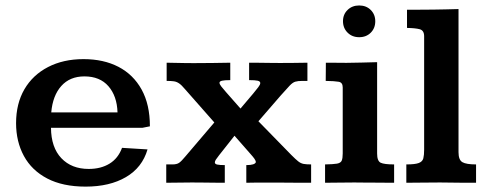

<svg xmlns="http://www.w3.org/2000/svg" viewBox="-20 -672 1800 706"><path d="M294.9 14.2Q210.9 14.2 153.8 -15.6Q96.7 -45.4 67.9 -98.4Q39.1 -151.4 39.1 -219.2Q39.1 -291 69.8 -343.8Q100.6 -396.5 156.7 -425.5Q212.9 -454.6 287.1 -454.6Q360.8 -454.6 415.5 -426.3Q470.2 -397.9 500.7 -342.8Q531.2 -287.6 531.2 -207.5L503.9 -202.1H167.5Q168 -129.9 205.6 -90.3Q243.2 -50.8 306.2 -50.8Q351.1 -50.8 382.8 -70.3Q414.6 -89.8 428.7 -128.4L522.5 -122.6Q502.9 -55.7 443.1 -20.8Q383.3 14.2 294.9 14.2ZM168.5 -258.8H412.1Q410.2 -318.8 378.7 -355Q347.2 -391.1 290.5 -391.1Q236.8 -391.1 205.3 -355.7Q173.8 -320.3 168.5 -258.8Z M591.3 0V-67.4H614.3Q630.4 -67.4 638.9 -73.5Q647.5 -79.6 661.6 -96.7L768.1 -221.7L660.2 -344.2Q647.5 -359.4 638.4 -365.5Q629.4 -371.6 619.4 -373Q609.4 -374.5 592.8 -374.5V-441.4Q602.5 -441.4 620.1 -440.9Q637.7 -440.4 657.5 -440.2Q677.2 -439.9 691.9 -439.9Q727.5 -439.9 762 -440.4Q796.4 -440.9 826.7 -441.4V-377.4Q805.7 -377.4 796.4 -375.2Q787.1 -373 787.1 -367.7Q787.1 -362.3 793.7 -354Q800.3 -345.7 810.5 -334L864.3 -272.9L911.1 -328.1Q922.9 -342.3 929.9 -351.6Q937 -360.8 937 -366.7Q937 -373 927.5 -375.2Q918 -377.4 896 -377.4V-441.4Q911.6 -441.4 931.9 -441.2Q952.1 -440.9 972.7 -440.7Q993.2 -440.4 1009.3 -440.4Q1037.1 -440.4 1059.8 -440.7Q1082.5 -440.9 1110.4 -441.4V-374.5H1092.3Q1075.2 -374.5 1065.7 -371.6Q1056.2 -368.7 1045.2 -357.2Q1034.2 -345.7 1012.2 -320.8L930.2 -226.1L1051.3 -102.1Q1067.4 -85.9 1076.7 -78.6Q1085.9 -71.3 1096.2 -69.3Q1106.4 -67.4 1124 -67.4V0Q1117.7 0 1098.9 0Q1080.1 0 1057.6 -0.2Q1035.2 -0.5 1017.1 -0.5Q999 -0.5 994.1 -0.5Q981.9 -0.5 960.2 -0.5Q938.5 -0.5 917.7 -0.5Q897 -0.5 885.7 0V-64.9Q918 -64.9 920.9 -76.2Q920.4 -81.1 915.8 -87.9Q911.1 -94.7 902.3 -104.5L842.3 -172.9L785.2 -100.6Q777.3 -90.8 773.7 -85Q770 -79.1 770 -74.7Q770 -68.8 778.8 -66.9Q787.6 -64.9 806.6 -64.9V0Q793.5 0 771.7 -0.2Q750 -0.5 726.8 -0.7Q703.6 -1 685.5 -1Q658.2 -1 637.9 -0.5Q617.7 0 591.3 0Z M1175.3 0V-67.4Q1205.6 -67.9 1219.2 -70.3Q1232.9 -72.8 1236.6 -81.5Q1240.2 -90.3 1240.2 -107.9V-350.6Q1240.2 -368.7 1225.6 -371.3Q1210.9 -374 1177.7 -374.5Q1177.7 -391.6 1178 -408.2Q1178.2 -424.8 1178.2 -441.4Q1198.2 -441.4 1217 -441.2Q1235.8 -440.9 1253.9 -440.9Q1281.2 -441.4 1309.6 -441.9Q1337.9 -442.4 1366.7 -443.4V-107.4Q1366.7 -80.1 1379.6 -73.7Q1392.6 -67.4 1429.2 -67.4V0Q1414.1 0 1393.6 -0.2Q1373 -0.5 1351.8 -0.5Q1330.6 -0.5 1312.3 -0.7Q1293.9 -1 1283.2 -1Q1250.5 -1 1226.1 -0.5Q1201.7 0 1175.3 0ZM1300.8 -535.2Q1274.9 -535.2 1258.1 -552Q1241.2 -568.8 1241.2 -594.2Q1241.2 -619.1 1258.1 -635.5Q1274.9 -651.9 1300.8 -651.9Q1326.7 -651.9 1343.3 -635.3Q1359.9 -618.7 1359.9 -593.8Q1359.9 -568.4 1343.3 -551.8Q1326.7 -535.2 1300.8 -535.2Z M1474.1 0Q1474.1 -2.4 1474.1 -12.2Q1474.1 -22 1474.1 -33.9Q1474.1 -45.9 1474.1 -55.4Q1474.1 -64.9 1474.1 -67.4Q1506.8 -67.4 1520.3 -72.8Q1533.7 -78.1 1536.6 -89.8Q1539.6 -101.6 1539.6 -121.6V-538.6Q1539.6 -560.1 1523.4 -564.5Q1507.3 -568.8 1476.6 -569.3V-636.2Q1487.8 -636.2 1507.8 -636.2Q1527.8 -636.2 1546.9 -636.5Q1565.9 -636.7 1574.2 -636.7Q1596.7 -637.2 1619.1 -637.5Q1641.6 -637.7 1666 -638.7V-112.3Q1666 -84 1680.2 -75.7Q1694.3 -67.4 1730.5 -67.4V0Q1699.7 0 1668.9 -0.2Q1638.2 -0.5 1598.1 -1Q1560.1 -1 1531.5 -0.5Q1502.9 0 1474.1 0Z"/></svg>

Font: Kameron SemiBold
Style: Regular
Weight: 600
Designer: Vernon Adams
Foundry: Vernon Adams
Version: Version 1.100